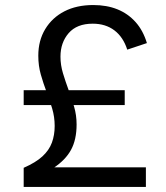

<svg xmlns="http://www.w3.org/2000/svg" viewBox="-20 -742 658 762"><path d="M192 -70 74 -76Q122 -97 148.5 -121.5Q175 -146 186 -176Q197 -206 197 -242Q197 -278 187 -311.5Q177 -345 164.5 -378Q152 -411 142 -446Q132 -481 132 -521Q132 -581 159.5 -626.5Q187 -672 235.5 -697Q284 -722 350 -722Q404 -722 446 -705Q488 -688 518 -654.5Q548 -621 563 -571L485 -545Q469 -595 434 -621.5Q399 -648 348 -648Q285 -648 252.5 -610.5Q220 -573 220 -517Q220 -484 230 -451Q240 -418 252 -385.5Q264 -353 274 -319Q284 -285 284 -248Q284 -188 262 -147.5Q240 -107 193 -76ZM74 0V-76L143 -78H559V0ZM74 -325V-384H475V-325Z"/></svg>

Font: TikTok Sans 24pt
Style: Regular
Weight: 400
Version: Version 4.000